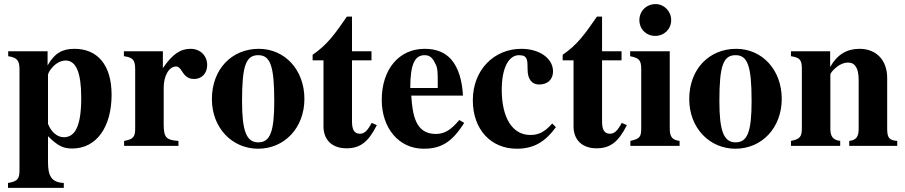

<svg xmlns="http://www.w3.org/2000/svg" viewBox="-20 -711 4411 936"><path d="M212 -461H20V-437C64 -430 75 -416 75 -372V118C75 160 67 173 19 181V205H291V181C230 178 214 146 214 79V-47C262 0 287 13 332 13C452 13 524 -94 524 -249C524 -396 454 -473 343 -473C284 -473 246 -452 212 -392ZM214 -346C214 -352 221 -366 232 -379C252 -403 277 -416 300 -416C351 -416 376 -357 376 -234C376 -96 346 -42 291 -42C258 -42 229 -69 214 -107Z M774 -461H584V-437C627 -431 639 -420 639 -373V-84C639 -43 629 -32 585 -24V0H850V-24C789 -28 778 -42 778 -106V-283C778 -342 804 -387 839 -387C847 -387 856 -382 867 -364C884 -336 901 -326 927 -326C964 -326 990 -354 990 -394C990 -440 956 -473 909 -473C859 -473 821 -447 774 -379Z M1464 -229C1464 -371 1368 -473 1242 -473C1110 -473 1013 -374 1013 -228C1013 -86 1113 14 1238 14C1367 14 1464 -88 1464 -229ZM1317 -218C1317 -69 1297 -17 1239 -17C1181 -17 1160 -73 1160 -218C1160 -389 1178 -442 1239 -442C1298 -442 1317 -389 1317 -218Z M1792 -112C1772 -74 1756 -59 1735 -59C1707 -59 1696 -79 1696 -119V-417H1791V-461H1696V-630H1671C1613 -546 1576 -493 1504 -444V-417H1557V-95C1557 -28 1600 12 1669 12C1736 12 1776 -19 1817 -101Z M2219 -126C2178 -77 2147 -58 2104 -58C2006 -58 1991 -150 1985 -245H2237C2233 -319 2215 -382 2178 -423C2149 -455 2108 -473 2050 -473C1925 -473 1841 -373 1841 -224C1841 -87 1924 14 2045 14C2130 14 2183 -17 2243 -112ZM2114 -282H1980C1980 -402 2004 -442 2050 -442C2079 -442 2091 -425 2105 -395C2114 -376 2114 -355 2114 -303Z M2672 -109C2635 -67 2606 -53 2565 -53C2478 -53 2426 -137 2426 -273C2426 -382 2461 -442 2510 -442C2552 -442 2552 -419 2552 -372C2552 -324 2574 -299 2608 -299C2650 -299 2676 -324 2676 -363C2676 -427 2609 -473 2522 -473C2389 -473 2285 -371 2285 -222C2285 -79 2374 14 2499 14C2579 14 2635 -16 2690 -91Z M3011 -112C2991 -74 2975 -59 2954 -59C2926 -59 2915 -79 2915 -119V-417H3010V-461H2915V-630H2890C2832 -546 2795 -493 2723 -444V-417H2776V-95C2776 -28 2819 12 2888 12C2955 12 2995 -19 3036 -101Z M3252 -613C3252 -656 3218 -691 3176 -691C3131 -691 3097 -657 3097 -613C3097 -569 3130 -536 3174 -536C3218 -536 3252 -569 3252 -613ZM3293 0V-24C3258 -29 3245 -42 3245 -85V-461H3052V-437C3096 -428 3106 -418 3106 -373V-88C3106 -42 3099 -35 3053 -24V0Z M3791 -229C3791 -371 3695 -473 3569 -473C3437 -473 3340 -374 3340 -228C3340 -86 3440 14 3565 14C3694 14 3791 -88 3791 -229ZM3644 -218C3644 -69 3624 -17 3566 -17C3508 -17 3487 -73 3487 -218C3487 -389 3505 -442 3566 -442C3625 -442 3644 -389 3644 -218Z M4354 0V-24C4315 -27 4305 -39 4305 -84V-331C4305 -418 4252 -473 4170 -473C4110 -473 4062 -446 4028 -386H4027V-461H3836V-437C3880 -430 3889 -419 3889 -376V-87C3889 -45 3881 -33 3836 -24V0H4076V-24C4039 -29 4028 -47 4028 -84V-348C4028 -352 4035 -362 4045 -372C4067 -394 4091 -406 4115 -406C4149 -406 4166 -377 4166 -321V-84C4166 -44 4154 -28 4120 -24V0Z"/></svg>

Font: STIXGeneral
Style: Bold
Weight: 700
Designer: MicroPress Inc., with final additions and corrections provided by Coen Hoffman, Elsevier (retired)
Version: Version 1.1.0